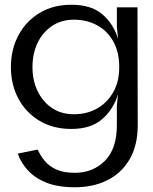

<svg xmlns="http://www.w3.org/2000/svg" viewBox="-20 -531 645 810"><path d="M296 259Q224 259 175.5 239.5Q127 220 97.5 187.5Q68 155 55 117L139 100Q150 125 168.5 147.5Q187 170 217.5 184Q248 198 296 198Q372 198 422.5 147.5Q473 97 473 -3V-87L478 -133Q458 -69 410.5 -28Q363 13 281 13Q204 13 146.5 -21.5Q89 -56 57.5 -115Q26 -174 26 -248Q26 -322 57.5 -381.5Q89 -441 146.5 -476Q204 -511 281 -511Q365 -511 412 -470.5Q459 -430 478 -367L473 -419V-500H560L561 -3Q561 83 526.5 141.5Q492 200 432.5 229.5Q373 259 296 259ZM292 -448Q239 -448 199.5 -421.5Q160 -395 138.5 -350Q117 -305 117 -248Q117 -192 138.5 -147Q160 -102 199 -75.5Q238 -49 292 -49Q346 -49 389 -73Q432 -97 457.5 -141.5Q483 -186 483 -248Q483 -311 458 -356Q433 -401 389.5 -424.5Q346 -448 292 -448Z"/></svg>

Font: Panamera Medium
Style: Regular
Weight: 500
Designer: Bastien Sozeau
Foundry: NBR — Bastien Sozeau
Version: Version 3.002; ttfautohint (v1.8.4.7-5d5b);gftools[0.9.33]